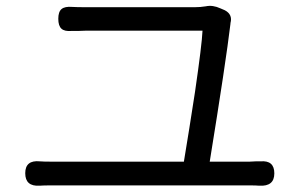

<svg xmlns="http://www.w3.org/2000/svg" viewBox="-20 -683 996 639"><path d="M843 -65Q831 -66 811 -66H480H150Q125 -66 112 -65Q64 -62 64 -106.5Q64 -151 113 -146Q125 -145 150 -145H592Q609 -247 629 -377Q652 -535 654 -581H268Q258 -581 240 -580Q225 -580 218 -580Q195 -578 184.5 -587.5Q174 -597 174 -620.5Q174 -644 185 -653Q196 -662 220 -660Q235 -659 267 -659H628Q647 -659 665 -662Q688 -667 714 -655L728 -649Q755 -635 747 -606Q747 -605 747 -604Q732 -478 678 -145H811Q818 -145 831 -146Q842 -146 847 -146Q893 -150 893 -106Q893 -62 843 -65Z"/></svg>

Font: GenSenRounded JP R
Style: Regular
Weight: 400
Version: Version 1.501;PS 1;hotconv 16.6.51;makeotf.lib2.5.65220